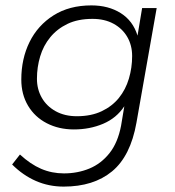

<svg xmlns="http://www.w3.org/2000/svg" viewBox="-20 -500 648 712"><path d="M216 192Q161 192 113 171Q65 150 25 110L54 73Q93 109 132.5 126Q172 143 217 143Q268 143 311.5 125Q355 107 386 68Q417 29 429 -34L441 -106Q412 -62 362.5 -41Q313 -20 254 -20Q198 -20 153.5 -43Q109 -66 84 -108Q59 -150 59 -205Q59 -282 89.5 -344Q120 -406 178.5 -443Q237 -480 319 -480Q382 -480 427.5 -451.5Q473 -423 490 -368L507 -470H561L486 -45Q464 79 395.5 135.5Q327 192 216 192ZM265 -69Q318 -69 357 -87.5Q396 -106 421 -137Q446 -168 458 -208.5Q470 -249 470 -292Q470 -332 452 -363Q434 -394 401 -412Q368 -430 323 -430Q269 -430 230.5 -411.5Q192 -393 166.5 -362Q141 -331 129 -291Q117 -251 117 -208Q117 -169 135 -137.5Q153 -106 186.5 -87.5Q220 -69 265 -69Z"/></svg>

Font: Gantari Light
Style: Italic
Weight: 300
Italic angle: -10°
Version: Version 1.000